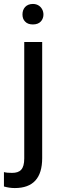

<svg xmlns="http://www.w3.org/2000/svg" viewBox="-52 -741 311 974"><path d="M71 -528V63C71 118 50 136 9 136C-8 136 -21 135 -32 132V205C-15 210 4 213 23 213C116 213 162 162 162 61V-528ZM62 -668C62 -653 66 -641 75 -632C84 -622 97 -617 115 -617C132 -617 146 -622 155 -632C183 -662 166 -721 115 -721C80 -721 62 -697 62 -668Z"/></svg>

Font: Noto Sans KR Regular
Style: Regular
Weight: 400
Designer: Ryoko NISHIZUKA  (kana & ideographs); Paul D. Hunt (Latin, Greek & Cyrillic); Wenlong ZHANG  (bopomofo); Sandoll Communi
Foundry: Adobe Systems Incorporated
Version: Version 1.004;PS 1.004;hotconv 1.0.82;makeotf.lib2.5.63406